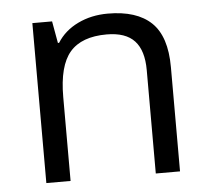

<svg xmlns="http://www.w3.org/2000/svg" viewBox="-44 -592 702 640"><g transform="rotate(-5 307.0 -272.5)"><path d="M452.1 0V-346.2Q452.1 -411.6 422.4 -443.8Q392.6 -476.1 329.1 -476.1Q245.1 -476.1 206.1 -430.7Q167 -385.3 167 -280.8V0H85.9V-535.2H151.9L165 -461.9H168.9Q193.8 -501.5 238.8 -523.2Q283.7 -544.9 338.9 -544.9Q435.5 -544.9 484.4 -498.3Q533.2 -451.7 533.2 -349.1V0Z"/></g></svg>

Font: f5_51262 
Style: Regular
Weight: 400
Foundry: Ascender Corporation
Version: Version 1.10